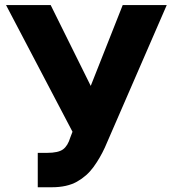

<svg xmlns="http://www.w3.org/2000/svg" viewBox="-20 -748 700 777"><path d="M132.8 9.8V-129.4H170.4Q215.8 -129.4 235.1 -143.6Q254.4 -157.7 264.6 -191.9L273.4 -214.8L4.4 -727.5H185.1L347.2 -400.4L476.6 -727.5H654.8L404.3 -150.9Q384.8 -108.4 358.2 -71.8Q331.5 -35.2 291.3 -12.7Q251 9.8 189.9 9.8Z"/></svg>

Font: Inter Tight ExtraBold
Style: Regular
Weight: 800
Designer: Rasmus Andersson
Foundry: rsms
Version: Version 3.004; ttfautohint (v1.8.4.7-5d5b)